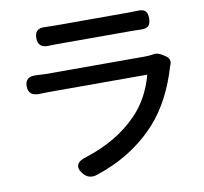

<svg xmlns="http://www.w3.org/2000/svg" viewBox="-84 -832 1016 957"><g transform="rotate(-10 424.0 -353.5)"><path d="M263 11Q239 -17 249 -38Q258 -58 296 -68Q457 -120 557 -223Q634 -302 665 -419H167Q139 -419 122 -418Q63 -415 63 -466Q63 -517 121 -512Q123 -512 127 -512Q155 -510 167 -510H417H668Q690 -510 708 -513Q731 -519 755 -504L772 -493Q800 -475 786 -444Q785 -443 785 -442Q735 -272 641 -167Q518 -31 329 30Q289 42 263 11ZM152 -694Q152 -745 204 -741Q218 -740 245 -740H436H627Q657 -740 672 -741Q699 -743 711 -732Q723 -721 723 -694.5Q723 -668 711.5 -656.5Q700 -645 674 -646Q658 -647 626 -647H245Q218 -647 203 -646Q152 -645 152 -694Z"/></g></svg>

Font: GenSenRounded TW M
Style: Regular
Weight: 500
Version: Version 1.501;PS 1;hotconv 16.6.51;makeotf.lib2.5.65220